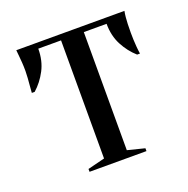

<svg xmlns="http://www.w3.org/2000/svg" viewBox="-91 -547 622 634"><g transform="rotate(-20 220.0 -230.0)"><path d="M410 -460Q408 -450 407 -439Q406 -429 405.5 -415.5Q405 -402 405 -385Q405 -374 405.5 -360.5Q406 -347 407 -336Q408 -323 410 -310H400Q374 -333 357 -365.5Q340 -398 340 -440H260V-25L320 -10V0H120V-10L180 -25V-440H100Q100 -398 83 -365.5Q66 -333 40 -310H30Q31 -323 32 -336Q33 -347 34 -360.5Q35 -374 35 -385Q35 -402 34 -415.5Q33 -429 32 -439Q31 -450 30 -460H410Z"/></g></svg>

Font: Oranienbaum
Style: Regular
Weight: 400
Designer: Oleg Pospelov and Jovanny Lemonad
Foundry: Oleg Pospelov and jovanny Lemonad
Version: Version 1.001; ttfautohint (v0.91) -l 8 -r 50 -G 200 -x 0 -w